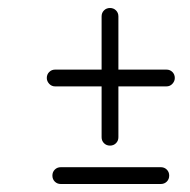

<svg xmlns="http://www.w3.org/2000/svg" viewBox="-20 -489 474 480"><path d="M234 -448Q234 -457 240 -463Q246 -469 255 -469Q264 -469 270 -463Q276 -457 276 -448Q276 -373 276 -297.5Q276 -222 276 -146Q276 -146 276 -146Q276 -146 276 -146Q276 -137 270 -131Q264 -125 255 -125Q246 -125 240 -131Q234 -137 234 -146Q234 -222 234 -297.5Q234 -373 234 -448Q234 -448 234 -448Q234 -448 234 -448ZM118 -273Q109 -273 103 -279.5Q97 -286 97 -294Q97 -303 103 -309Q109 -315 118 -315Q188 -315 257.5 -315Q327 -315 396 -315Q396 -315 396 -315Q396 -315 396 -315Q405 -315 411 -309Q417 -303 417 -294Q417 -286 411 -279.5Q405 -273 396 -273Q327 -273 257.5 -273Q188 -273 118 -273Q118 -273 118 -273Q118 -273 118 -273ZM132 -29Q123 -29 117 -35Q111 -41 111 -50Q111 -59 117 -65Q123 -71 132 -71Q195 -71 257.5 -71Q320 -71 382 -71Q382 -71 382 -71Q382 -71 382 -71Q391 -71 397 -65Q403 -59 403 -50Q403 -41 397 -35Q391 -29 382 -29Q320 -29 257.5 -29Q195 -29 132 -29Q132 -29 132 -29Q132 -29 132 -29Z"/></svg>

Font: FRB American Cursive Medium
Style: Italic
Weight: 500
Italic angle: -25°
Version: Version 2.0;Modular Font Editor K font №1